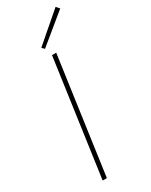

<svg xmlns="http://www.w3.org/2000/svg" viewBox="-230 -942 776 989"><g transform="rotate(-30 158.0 -448.0)"><path d="M184 -690 87 0H62L159 -690ZM299 -896 316 -877 144 -736 130 -750Z"/></g></svg>

Font: Exo 2 Thin
Style: Italic
Weight: 250
Italic angle: -8°
Designer: Natanael Gama
Foundry: Natanael Gama
Version: Version 2.010